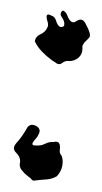

<svg xmlns="http://www.w3.org/2000/svg" viewBox="-83 -726 422 791"><g transform="rotate(10 128.0 -330.5)"><path d="M87.9 9.8Q73.2 2.4 59.6 -10.3Q48.8 -20.5 48.8 -35.6Q48.8 -39.1 48.8 -42.5Q45.9 -62 26.4 -75.2Q13.7 -83.5 13.7 -95.7Q13.7 -103 18.6 -111.8Q30.3 -129.9 39.1 -149.4Q47.9 -168.5 54.7 -188.5Q63.5 -201.2 77.1 -200.2Q77.1 -200.2 78.1 -200.2Q84 -199.7 90.8 -197.3Q106.4 -190.4 106.4 -177.2Q106.4 -171.4 103.5 -164.1Q102.5 -156.2 93.8 -142.6Q85 -128.9 85.9 -122.1Q86.9 -119.1 90.8 -118.2Q94.7 -117.2 102.5 -119.1Q121.1 -120.6 136.7 -131.8Q151.4 -143.6 170.9 -145.5Q178.7 -149.4 184.6 -148.9Q189.5 -148.4 193.4 -145Q200.2 -137.7 201.2 -120.6Q201.2 -103.5 212.9 -95.7Q222.7 -78.6 222.7 -58.6Q222.7 -55.2 222.7 -51.3Q220.7 -27.3 208 -8.8Q190.4 6.3 167 11.7Q144.5 17.1 123 23.9Q115.2 27.8 108.4 22.5Q102.5 16.6 95.7 14.2Q93.8 13.2 91.8 12.2Q89.8 10.7 87.9 9.8ZM100.6 -478.5Q78.1 -489.7 57.6 -504.9Q37.1 -520 22.5 -540.5Q22.5 -542 22.5 -543.5Q22.5 -561 40 -573.2Q59.6 -586.4 63.5 -606.4Q67.4 -616.2 58.6 -632.3Q50.8 -647.9 52.7 -655.3Q53.7 -658.2 58.6 -659.2Q62.5 -659.7 72.3 -656.7Q85.9 -654.8 93.8 -639.6Q100.6 -625 110.4 -619.1Q114.3 -616.7 119.1 -617.2Q124 -618.2 129.9 -623.5Q129.9 -626 129.9 -628.4Q129.9 -642.1 116.2 -656.2Q107.4 -665 107.4 -672.4Q107.4 -679.2 114.3 -685.5Q127 -683.6 136.7 -667.5Q145.5 -651.9 156.2 -646.5Q161.1 -644.5 166 -645.5Q171.9 -647 177.7 -653.3Q186.5 -661.6 195.3 -661.6Q205.1 -661.6 213.9 -650.9Q230.5 -630.4 238.3 -614.7Q241.2 -607.9 242.2 -602.1Q242.2 -596.2 238.3 -591.3Q231.4 -582 224.6 -571.8Q221.7 -566.4 219.7 -560.1Q217.8 -553.7 220.7 -545.4Q221.7 -540 221.7 -535.2Q221.7 -519.5 211.9 -506.3Q198.2 -489.3 177.7 -485.4H176.8Q161.1 -485.4 148.4 -472.2Q142.6 -464.8 133.8 -465.3Q133.8 -465.3 132.8 -465.3Q126 -465.8 117.2 -471.2Q112.3 -472.7 108.4 -474.6Q104.5 -476.6 100.6 -478.5Z"/></g></svg>

Font: Brazier Flame
Style: Regular
Weight: 400
Designer: Walter E Stewart
Version: 0.1